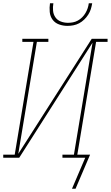

<svg xmlns="http://www.w3.org/2000/svg" viewBox="-38 -975 685 1187"><path d="M379 -815Q352 -815 327 -824Q302 -833 287 -853.5Q272 -874 269.5 -901Q267 -928 271 -955H292Q288 -932 290 -909Q292 -886 304.5 -868Q317 -850 338 -842Q359 -834 382 -834Q398 -834 413.5 -837Q429 -840 443.5 -848Q458 -856 470 -868Q482 -880 490.5 -894.5Q499 -909 504 -924Q509 -939 511 -955H532Q529 -936 523.5 -918.5Q518 -901 507.5 -884.5Q497 -868 482.5 -854Q468 -840 451 -831Q434 -822 415.5 -818.5Q397 -815 379 -815ZM429 192H407L489 0H348V-19H419L534 -711L81 0H-18V-19H53L169 -716H100V-735H261V-716H190L75 -24L529 -735H627V-716H556L440 -19H519Z"/></svg>

Font: Iosevka Slab Thin Extended
Style: Italic
Weight: 100
Width: 7
Italic angle: -9°
Monospace: yes
Designer: Belleve Invis
Foundry: Belleve Invis
Version: Version 11.1.0; ttfautohint (v1.8.3)